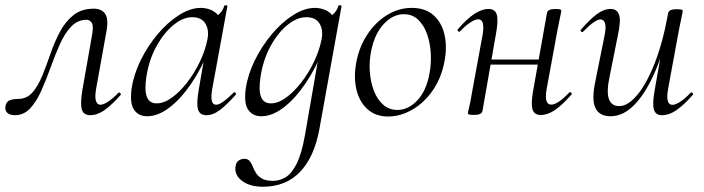

<svg xmlns="http://www.w3.org/2000/svg" viewBox="-33 -429 2675 730"><path d="M23.4 9Q6 9 -4.4 0.7Q-14.8 -7.6 -12.4 -25.2Q-9.2 -43 4.2 -47.9Q17.6 -52.8 35.4 -52.8Q69 -52.8 90.6 -77.8Q112.2 -102.8 127.9 -141.6Q143.6 -180.4 158.8 -224.4Q174 -268.4 194.3 -307.2Q214.6 -346 245.6 -371Q276.6 -396 323.4 -396Q352.8 -396 366.5 -376.9Q380.2 -357.8 372 -311.2L332 -89Q327.2 -58.6 332 -44.7Q336.8 -30.8 349 -30.8Q360 -30.8 377.8 -42.4Q395.6 -54 416.4 -75.4Q420.2 -79.4 424.2 -75Q428.2 -70.6 425.2 -67.4Q391.8 -29.6 364.4 -10.3Q337 9 310.2 9Q284.4 9 278 -13.2Q271.6 -35.4 280.6 -89L317.4 -298Q323.4 -332 315.4 -342.9Q307.4 -353.8 296.4 -353.8Q262 -353.8 237.4 -327.7Q212.8 -301.6 194.4 -260.2Q176 -218.8 159.3 -172.4Q142.6 -126 124.3 -84.6Q106 -43.2 81.9 -17.1Q57.8 9 23.4 9Z M526.6 13Q494.2 13 477.1 -11.1Q460 -35.2 467.2 -91Q475 -145.2 501.7 -199.5Q528.4 -253.8 566.5 -299.1Q604.6 -344.4 647.7 -371.7Q690.8 -399 730.4 -399Q748.8 -399 766.6 -392.3Q784.4 -385.6 797.1 -370.3Q809.8 -355 811.8 -330.4L769.4 -357Q781.6 -359 798.1 -373.4Q814.6 -387.8 819.6 -407Q821.6 -410 827.1 -408.8Q832.6 -407.6 831.6 -405.6L773.6 -89Q763.8 -30.8 788.6 -30.8Q800.2 -30.8 817.4 -43.5Q834.6 -56.2 855.4 -77Q858.4 -80 862.4 -76Q866.4 -72 863.4 -69Q830.8 -32 804.1 -11.5Q777.4 9 751.4 9Q726.6 9 719.9 -12.9Q713.2 -34.8 722.8 -89L747 -229L764 -246Q734.4 -170.4 694.4 -111.6Q654.4 -52.8 611 -19.9Q567.6 13 526.6 13ZM562.6 -36Q590.6 -36 620.6 -57.8Q650.6 -79.6 678.3 -115.2Q706 -150.8 726.5 -193.5Q747 -236.2 755.2 -277Q763.2 -314 748 -339.2Q732.8 -364.4 695.6 -363.6Q661.2 -362.8 625 -332.6Q588.8 -302.4 561 -251.6Q533.2 -200.8 523.4 -136Q515.8 -85.8 525.4 -60.9Q535 -36 562.6 -36Z M966.4 281Q916.4 281 886.8 258.3Q857.2 235.6 862.6 203Q865.2 186.8 875.3 180.8Q885.4 174.8 895.8 174.8Q909.4 174.8 916.4 183.4Q923.4 192 928.1 204.4Q932.8 216.8 940.5 229.1Q948.2 241.4 963.2 250Q978.2 258.6 1005.4 258.6Q1029 258.6 1051.9 245.5Q1074.8 232.4 1094.1 195.1Q1113.4 157.8 1126.2 86.4L1181 -229L1198 -246Q1168.4 -170.4 1128.4 -111.6Q1088.4 -52.8 1045 -19.9Q1001.6 13 960.6 13Q928.2 13 911.1 -11.1Q894 -35.2 901.2 -91Q909 -145.2 935.7 -199.5Q962.4 -253.8 1000.5 -299.1Q1038.6 -344.4 1081.7 -371.7Q1124.8 -399 1164.4 -399Q1182.8 -399 1200.6 -392.3Q1218.4 -385.6 1231.1 -370.3Q1243.8 -355 1245.8 -330.4L1203.4 -357Q1215.6 -359 1232.1 -373.4Q1248.6 -387.8 1253.6 -407Q1255.6 -410 1261.1 -408.8Q1266.6 -407.6 1265.6 -405.6L1181.2 62.6Q1161.6 168.6 1107.5 224.8Q1053.4 281 966.4 281ZM996.6 -36Q1024.6 -36 1054.6 -57.8Q1084.6 -79.6 1112.3 -115.2Q1140 -150.8 1160.5 -193.5Q1181 -236.2 1189.2 -277Q1197.2 -314 1182 -339.2Q1166.8 -364.4 1129.2 -363.6Q1094.2 -362.8 1058.1 -332.6Q1022 -302.4 994.6 -251.6Q967.2 -200.8 957.4 -136Q949.8 -85.8 959.4 -60.9Q969 -36 996.6 -36Z M1443 14Q1395.2 14 1364.3 -13.8Q1333.4 -41.6 1322.2 -88.6Q1311 -135.6 1321.8 -193Q1333 -251.6 1363.8 -298.1Q1394.6 -344.6 1438.6 -371.8Q1482.6 -399 1532.4 -399Q1584.4 -399 1615.8 -370.7Q1647.2 -342.4 1657.4 -295.5Q1667.6 -248.6 1656.4 -193Q1644.2 -129.8 1610.7 -82.9Q1577.2 -36 1532.8 -11Q1488.4 14 1443 14ZM1477.8 -11Q1519.4 -11 1553.7 -47.3Q1588 -83.6 1599.8 -149Q1607 -186 1604.9 -225.3Q1602.8 -264.6 1591 -298.6Q1579.2 -332.6 1557.2 -353.8Q1535.2 -375 1502.6 -375Q1461 -375 1426.2 -337.8Q1391.4 -300.6 1378.4 -236Q1370.4 -197.4 1373 -158Q1375.6 -118.6 1388.1 -85.2Q1400.6 -51.8 1423.4 -31.4Q1446.2 -11 1477.8 -11Z M1769.4 8Q1755.2 8 1750.6 6.3Q1746 4.6 1746 1.6Q1746 -1.6 1751.5 -24.8Q1757 -48 1761 -74L1802 -297Q1811.8 -355.6 1785.4 -355.6Q1773.8 -355.6 1755.7 -344Q1737.6 -332.4 1716.2 -310Q1713.2 -306 1708.8 -310.5Q1704.4 -315 1708.2 -318.2Q1741.8 -357.2 1770.4 -376.1Q1799 -395 1824.6 -395Q1849.4 -395 1855.8 -373.3Q1862.2 -351.6 1852.6 -299.4L1801.4 -7.2Q1798.8 8 1769.4 8ZM1806 -183.4 1809.8 -202.6H2042.2L2039.2 -183.4ZM2023.4 8.2Q1997.8 8.2 1991.5 -13.9Q1985.2 -36 1994.6 -87.4L2046.6 -379.6Q2049.2 -394.8 2077.8 -394.8Q2093 -394.8 2097.1 -393Q2101.2 -391.2 2101.2 -388.4Q2101.2 -385.2 2096.2 -362.4Q2091.2 -339.6 2086.2 -312.8L2045.2 -89.8Q2035.4 -31.2 2062.6 -31.2Q2087.6 -31.2 2130.8 -76.8Q2134.8 -80.8 2138.8 -76.7Q2142.8 -72.6 2139 -68.6Q2105.4 -30.4 2077.6 -11.1Q2049.8 8.2 2023.4 8.2Z M2288.8 13Q2246 13 2230.9 -18.3Q2215.8 -49.6 2230.4 -119L2266.2 -297Q2272 -327.6 2267.1 -341.4Q2262.2 -355.2 2250 -355.2Q2239.2 -355.2 2222.2 -342.8Q2205.2 -330.4 2184.4 -309Q2180.4 -305 2176.4 -309Q2172.4 -313 2176.4 -317Q2209.2 -355 2236 -375Q2262.8 -395 2288.6 -395Q2313 -395 2320.7 -373.2Q2328.4 -351.4 2316.6 -297L2284.8 -138Q2272.4 -80.4 2282 -53Q2291.6 -25.6 2321.4 -25.6Q2353.6 -25.6 2388.9 -66.8Q2424.2 -108 2455.6 -187.1Q2487 -266.2 2507.4 -378.8L2519.8 -377.8Q2500 -261.4 2464.6 -173.2Q2429.2 -85 2384.2 -36Q2339.2 13 2288.8 13ZM2484.2 9Q2459.4 9 2453.1 -12.7Q2446.8 -34.4 2456.2 -86.6L2507.4 -378.8Q2510 -394 2539.4 -394Q2553.8 -394 2558.3 -392.2Q2562.8 -390.4 2562.8 -387.6Q2562.8 -384.4 2557.8 -361.2Q2552.8 -338 2547.8 -312L2506.8 -89Q2497 -30.4 2523.4 -30.4Q2535 -30.4 2553.1 -42Q2571.2 -53.6 2592.6 -76Q2595.6 -80 2600 -75.5Q2604.4 -71 2600.6 -67.8Q2566.2 -28.8 2538.5 -9.9Q2510.8 9 2484.2 9Z"/></svg>

Font: Cormorant Infant Light
Style: Italic
Weight: 300
Italic angle: -10°
Designer: Christian Thalmann (Catharsis Fonts)
Foundry: Catharsis Fonts
Version: Version 4.001